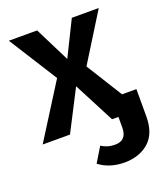

<svg xmlns="http://www.w3.org/2000/svg" viewBox="-141 -621 796 931"><g transform="rotate(-20 257.5 -155.5)"><path d="M341 218Q265 218 211 177L257 101Q276 112 291.5 116.5Q307 121 328 121Q388 121 388 54V0H355L246 -210L138 0H-3L173 -279L15 -529H161L251 -349L340 -529H479L326 -283L442 -97H516V43Q516 132 467 175Q418 218 341 218Z"/></g></svg>

Font: Trujillo Medium
Style: Regular
Weight: 500
Designer: Fira Sans original fonts by bBox Type GmbH, Carrois Corporate GbR, & Edenspiekermann AG / Changes by Cristiano Sobral
Foundry: Fira Sans original fonts by bBox Type GmbH, Carrois Corporate GbR, & Edenspiekermann AG / Changes by Cristiano Sobral
Version: Version 4.301;October 17, 2021;FontCreator 14.0.0.2814 64-bi